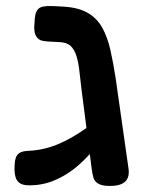

<svg xmlns="http://www.w3.org/2000/svg" viewBox="-20 -605 487 634"><path d="M343 9Q317 9 304.5 1.5Q292 -6 288.5 -18.5Q285 -31 283 -46L249 -311Q245 -344 242 -371.5Q239 -399 232.5 -420Q226 -441 213.5 -453Q201 -465 176 -466Q153 -467 137.5 -468Q122 -469 112 -473Q102 -479 97.5 -489Q93 -499 93 -515L95 -546Q97 -567 107.5 -576.5Q118 -586 149 -585Q152 -585 165 -584.5Q178 -584 191 -583Q240 -580 270.5 -562Q301 -544 318 -513Q335 -482 344.5 -440Q354 -398 362 -346L404 -51Q409 -21 394 -6Q379 9 343 9ZM99 6Q79 8 63 6Q47 4 38 -7Q29 -18 28 -42Q27 -79 36.5 -92.5Q46 -106 74 -107Q99 -108 123.5 -113.5Q148 -119 172 -129Q196 -139 220 -153Q244 -167 268.5 -184.5Q293 -202 318 -221L319 -145Q300 -122 281 -101Q262 -80 242 -62Q222 -44 199.5 -30Q177 -16 152.5 -6.5Q128 3 99 6Z"/></svg>

Font: Fredoka Light Medium
Style: Regular
Weight: 500
Version: Version 2.001